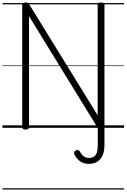

<svg xmlns="http://www.w3.org/2000/svg" viewBox="-20 -1035 1025 1555"><path d="M826 137Q826 188 811 222.5Q796 257 768 274.5Q740 292 699 292Q656 292 626 269.5Q596 247 582 214Q578 205 580.5 197.5Q583 190 593 184Q604 177 612 179.5Q620 182 626 191Q635 207 645.5 219Q656 231 669.5 237.5Q683 244 700 244Q729 244 744.5 231Q760 218 766 194.5Q772 171 772 137V2L215 -904V-5Q215 5 208.5 9.5Q202 14 187 14Q160 14 160 -5V-996Q160 -1006 166.5 -1010.5Q173 -1015 187 -1015Q199 -1015 205 -1011.5Q211 -1008 217 -999L771 -101V-996Q771 -1006 777.5 -1010.5Q784 -1015 798 -1015Q826 -1015 826 -996ZM0 490H985V500H0ZM0 -20H985V0H0ZM0 -505H985V-500H0ZM0 -1010H985V-1000H0Z"/></svg>

Font: Playwrite ES Deco Guides
Style: Regular
Weight: 400
Designer: Veronika Burian, José Scaglione
Foundry: TypeTogether
Version: Version 1.003